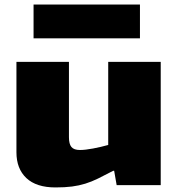

<svg xmlns="http://www.w3.org/2000/svg" viewBox="-20 -811 780 841"><path d="M223 10Q139 10 95.5 -31Q52 -72 52 -144V-540H282V-210Q282 -180 293 -167Q304 -154 330 -154Q353 -154 387.5 -160.5Q422 -167 454 -176V-540H684V0H491L480 -63H476Q438 -43 409.5 -29Q381 -15 353.5 -6.5Q326 2 295.5 6Q265 10 223 10ZM127 -791H593V-643H127Z"/></svg>

Font: Encode Sans Wide
Style: Black
Weight: 900
Designer: Pablo Impallari, Andres Torresi
Foundry: Pablo Impallari, Andres Torresi
Version: Version 1.000; ttfautohint (v1.00) -l 8 -r 50 -G 200 -x 14 -